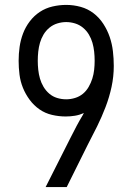

<svg xmlns="http://www.w3.org/2000/svg" viewBox="-20 -763 540 783"><path d="M252 0H166L268 -202Q280 -226 292.5 -249.5Q305 -273 319 -296V-297Q320 -298 320.5 -299Q321 -300 322 -302Q304 -294 285.5 -291Q267 -288 248 -288Q220 -288 192 -294.5Q164 -301 141 -317Q118 -333 101 -356Q84 -379 73.5 -405Q63 -431 59.5 -459Q56 -487 56 -515Q56 -544 60 -572Q64 -600 74 -626.5Q84 -653 101.5 -676Q119 -699 142.5 -714.5Q166 -730 194 -736.5Q222 -743 250 -743Q280 -743 309 -735Q338 -727 361.5 -709Q385 -691 401.5 -665.5Q418 -640 427.5 -612Q437 -584 440.5 -554Q444 -524 444 -494Q444 -451 435 -409Q426 -367 410.5 -326.5Q395 -286 376 -247.5Q357 -209 337 -171ZM250 -358Q268 -358 286 -363.5Q304 -369 318 -380.5Q332 -392 341.5 -408.5Q351 -425 356.5 -442.5Q362 -460 364 -478.5Q366 -497 366 -515Q366 -534 364 -552.5Q362 -571 357 -588.5Q352 -606 342.5 -622Q333 -638 318.5 -650Q304 -662 286 -667.5Q268 -673 250 -673Q232 -673 214 -667.5Q196 -662 181.5 -650Q167 -638 157.5 -622Q148 -606 143 -588.5Q138 -571 136 -552.5Q134 -534 134 -515Q134 -497 136 -478.5Q138 -460 143 -442.5Q148 -425 157.5 -409Q167 -393 181 -381Q195 -369 213 -363.5Q231 -358 250 -358Z"/></svg>

Font: Iosevka Web
Style: Regular
Weight: 400
Monospace: yes
Designer: Belleve Invis
Foundry: Belleve Invis
Version: Version 28.0.3; ttfautohint (v1.8.3)